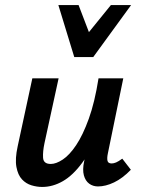

<svg xmlns="http://www.w3.org/2000/svg" viewBox="-20 -731 559 760"><path d="M147 9Q126 9 104.5 2.5Q83 -4 67 -21Q51 -38 45 -70Q39 -102 50 -152L108 -421H212L156 -164Q149 -131 150.5 -106.5Q152 -82 181 -82Q202 -82 228.5 -99.5Q255 -117 281.5 -156.5Q308 -196 331.5 -261Q355 -326 370 -421H429Q406 -303 374.5 -220.5Q343 -138 306 -87.5Q269 -37 229 -14Q189 9 147 9ZM368 7Q348 7 333 -4Q318 -15 312 -37Q306 -59 313 -92L383 -421H468L407 -124Q403 -105 405.5 -94.5Q408 -84 422 -84Q430 -84 439.5 -88Q449 -92 464 -103L498 -59Q465 -25 431.5 -9Q398 7 368 7ZM274 -505 307 -573 419 -711H499L349 -505ZM274 -505 211 -711H291L343 -575L349 -505Z"/></svg>

Font: Ysabeau Office
Style: Bold Italic
Weight: 700
Italic angle: -12°
Designer: Christian Thalmann (Catharsis Fonts)
Version: Version 2.001;gftools[0.9.30]; featfreeze: tnum,lnum,ss02